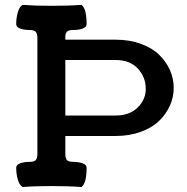

<svg xmlns="http://www.w3.org/2000/svg" viewBox="-20 -751 755 775"><path d="M130.9 -128.4V-599.1Q130.9 -613.8 125 -621.8Q119.1 -629.9 100.1 -629.9Q77.6 -629.9 61.5 -635.7Q45.4 -641.6 45.4 -653.3Q45.4 -678.2 51.8 -700.9Q58.1 -723.6 71.3 -731.4Q121.1 -727.5 188 -727.5Q257.8 -727.5 308.6 -731.4Q329.6 -716.8 329.6 -653.3Q329.6 -641.6 313.5 -635.7Q297.4 -629.9 274.9 -629.9Q255.9 -629.9 249.8 -622.6Q243.7 -615.2 243.7 -602.5V-590.8H446.8Q503.4 -590.8 549.1 -574Q594.7 -557.1 623 -529.3Q651.4 -501.5 666.3 -467.3Q681.2 -433.1 681.2 -396Q681.2 -358.9 665.8 -324.7Q650.4 -290.5 622.1 -262.9Q593.8 -235.4 548.1 -218.8Q502.4 -202.1 446.8 -202.1H243.7V-129.4Q243.7 -122.1 244.4 -117.9Q245.1 -113.8 247.8 -108.4Q250.5 -103 257.3 -100.3Q264.2 -97.7 274.9 -97.7Q297.4 -97.7 313.5 -91.8Q329.6 -85.9 329.6 -74.2Q329.6 -10.7 308.6 3.9Q257.8 0 188 0Q121.1 0 71.3 3.9Q58.1 -3.9 51.8 -26.6Q45.4 -49.3 45.4 -74.2Q45.4 -85.9 61.5 -91.8Q77.6 -97.7 100.1 -97.7Q119.1 -97.7 125 -105.7Q130.9 -113.8 130.9 -128.4ZM243.7 -284.7H446.8Q502.9 -284.7 535.6 -316.9Q568.4 -349.1 568.4 -392.6Q568.4 -439.5 536.4 -474.1Q504.4 -508.8 446.8 -508.8H243.7Z"/></svg>

Font: Coustard
Style: Regular
Weight: 400
Foundry: vernon adams
Version: Version 1.000